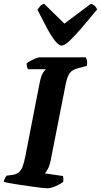

<svg xmlns="http://www.w3.org/2000/svg" viewBox="-31 -1012 542 1032"><path d="M222 0Q215 0 192 -2.5Q169 -5 138 -9.5Q107 -14 76 -18.5Q45 -23 21 -27.5Q-3 -32 -11 -35Q-9 -45 -4 -54.5Q1 -64 5 -68L37 -72Q57 -75 70 -85.5Q83 -96 91 -118Q99 -140 106 -176L181 -561Q190 -608 202 -623.5Q214 -639 216 -640H119Q117 -644 114.5 -652.5Q112 -661 112 -671Q119 -678 133.5 -685.5Q148 -693 162 -698.5Q176 -704 182 -704H430Q433 -699 436 -687.5Q439 -676 436 -658L388 -645Q356 -637 343 -618Q330 -599 322 -559L241 -148Q236 -122 226.5 -104.5Q217 -87 210 -80L307 -66Q309 -62 309.5 -52Q310 -42 309 -35Q293 -22 267 -11Q241 0 222 0ZM300 -767Q285 -767 264 -793.5Q243 -820 219.5 -864.5Q196 -909 170 -960Q178 -971 185.5 -979.5Q193 -988 206 -992L315 -885L458 -992Q472 -987 480 -978.5Q488 -970 491 -961Q448 -909 410 -864.5Q372 -820 344 -793.5Q316 -767 300 -767Z"/></svg>

Font: Texturina 12pt ExtraBold
Style: Italic
Weight: 800
Italic angle: -11°
Designer: Guillermo Torres Carreño
Foundry: Omnibus-Type
Version: Version 1.002